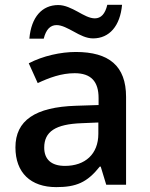

<svg xmlns="http://www.w3.org/2000/svg" viewBox="-20 -765 620 795"><path d="M365.2 -606C433.1 -606 477.5 -657.7 485.4 -745.1H424.3C415.5 -707.5 398.4 -689 372.6 -689C350.6 -689 326.7 -702.6 301.3 -716.8C275.9 -730.5 249 -744.1 221.2 -744.1C154.8 -744.1 109.4 -695.3 101.6 -605H161.1C170.4 -642.6 188 -661.1 214.4 -661.1C236.3 -661.1 260.7 -647.5 286.1 -633.8C311.5 -619.6 337.9 -606 365.2 -606ZM502 0V-363.8C502 -492.2 431.2 -549.8 293.9 -549.8C231.9 -549.8 157.7 -533.7 99.1 -502.9L136.2 -420.9C183.1 -442.9 233.9 -461.9 289.1 -461.9C356.9 -461.9 388.2 -427.7 388.2 -358.9V-330.1L294.9 -327.1C125.5 -321.8 43.9 -266.1 43.9 -154.8C43.9 -49.8 106.9 9.8 212.9 9.8C295.4 9.8 340.8 -9.3 393.1 -75.2H397L419.9 0ZM249 -78.1C191.9 -78.1 163.1 -105.5 163.1 -153.8C163.1 -220.2 210 -251 317.9 -254.9L387.2 -257.8V-210.9C387.2 -127 332.5 -78.1 249 -78.1Z"/></svg>

Font: Open Sans 600
Style: Regular
Weight: 600
Foundry: Ascender Corporation
Version: Version 1.100;PS 001.100;hotconv 1.0.88;makeotf.lib2.5.64775